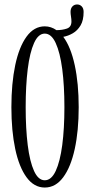

<svg xmlns="http://www.w3.org/2000/svg" viewBox="-20 -829 402 860"><path d="M180.5 11Q132.5 11 99 -34.8Q65.5 -80.5 48.2 -161.8Q31 -243 31 -349Q31 -455.5 48.2 -537.2Q65.5 -619 99 -665Q132.5 -711 180.5 -711Q209 -711 233.5 -693.5V-694Q259 -694 279.5 -701Q300 -708 300 -733Q300 -742.5 298 -754.8Q296 -767 296 -776Q296 -791 304.2 -800Q312.5 -809 325.5 -809Q338 -809 346.2 -800.2Q354.5 -791.5 354.5 -775.5Q354.5 -738 340.8 -715Q327 -692 306.2 -680Q285.5 -668 263.5 -664Q297 -619 314.8 -537Q332.5 -455 332.5 -349Q332.5 -243 314.8 -161.8Q297 -80.5 263 -34.8Q229 11 180.5 11ZM180.5 -21.5Q210 -21.5 229.5 -63.2Q249 -105 258.8 -179Q268.5 -253 268.5 -349Q268.5 -445 258.8 -519.5Q249 -594 229.5 -636.2Q210 -678.5 180.5 -678.5Q151.5 -678.5 132.5 -636.2Q113.5 -594 104.2 -519.5Q95 -445 95 -349Q95 -253 104.2 -179Q113.5 -105 132.5 -63.2Q151.5 -21.5 180.5 -21.5Z"/></svg>

Font: Imbue 10pt Light
Style: Regular
Weight: 300
Designer: Tyler Finck
Foundry: Etcetera Type Company
Version: Version 1.102; ttfautohint (v1.8.3)